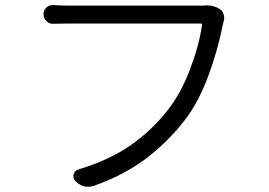

<svg xmlns="http://www.w3.org/2000/svg" viewBox="-20 -716 1040 743"><path d="M770.5 -694.3Q775.4 -695.3 779.3 -695.3Q808.6 -695.3 829.1 -681.6Q840.8 -674.8 844.7 -662.1Q847.7 -654.3 847.7 -646.5Q847.7 -640.6 845.7 -634.8Q843.8 -627.9 841.8 -618.2Q823.2 -522.5 785.2 -419.9Q747.1 -317.4 693.4 -249Q626 -163.1 542.5 -100.6Q459 -38.1 343.8 2.9Q332 6.8 321.3 6.8Q313.5 6.8 304.7 4.9Q285.2 -1 271.5 -15.6Q260.7 -27.3 265.1 -42Q269.5 -56.6 284.2 -60.5Q403.3 -96.7 485.4 -153.8Q567.4 -210.9 629.9 -291Q679.7 -354.5 714.8 -446.3Q750 -538.1 761.7 -618.2Q762.7 -625 755.9 -625H244.1Q218.8 -625 187.5 -624Q170.9 -623 159.7 -634.3Q148.4 -645.5 148.4 -661.1Q148.4 -676.8 160.2 -687.5Q169.9 -696.3 183.6 -696.3Q185.5 -696.3 187.5 -696.3Q217.8 -694.3 245.1 -694.3H752.9Q761.7 -694.3 770.5 -694.3Z"/></svg>

Font: Gen Jyuu Gothic Normal
Style: Regular
Weight: 300
Designer: [Source Han Sans]
Ryoko NISHIZUKA  (kana & ideographs); Paul D. Hunt (Latin, Greek & Cyrillic); Wenlong ZHANG  (bopomofo
Version: Version 1.002.20150607